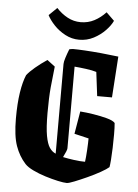

<svg xmlns="http://www.w3.org/2000/svg" viewBox="-56 -850 651 904"><g transform="rotate(5 269.5 -397.5)"><path d="M190 -530Q184 -480 179.5 -431Q175 -382 175 -310Q175 -240 182 -202Q189 -164 201 -146.5Q213 -129 230 -122V-546Q230 -556 236 -575Q242 -594 251 -617Q255 -618 259.5 -619Q264 -620 269 -620Q289 -620 324.5 -618Q360 -616 402.5 -612Q445 -608 484 -603L471 -409H401L387 -522Q368 -528 338 -532Q308 -536 283 -538V-152Q283 -147 278.5 -136Q274 -125 266 -109Q289 -104 318.5 -100Q348 -96 371 -96Q374 -117 376 -151.5Q378 -186 378 -207L310 -223L328 -330Q356 -328 391 -322.5Q426 -317 455.5 -309Q485 -301 494 -290Q496 -268 496 -236.5Q496 -205 495 -173Q494 -141 492 -116Q490 -91 488 -81Q477 -71 449.5 -55.5Q422 -40 389 -25Q356 -10 329.5 0.5Q303 11 294 11Q280 11 252 5Q224 -1 192 -11Q160 -21 133 -34Q106 -47 93 -61Q62 -95 45.5 -142Q29 -189 29 -271Q29 -342 37 -393.5Q45 -445 59 -478Q72 -495 97.5 -516.5Q123 -538 153 -558ZM293 -666Q258 -666 227 -682.5Q196 -699 173.5 -723Q151 -747 140 -769L178 -806Q202 -780 231 -764.5Q260 -749 293 -749Q328 -749 357.5 -764.5Q387 -780 411 -806L449 -769Q439 -747 416 -723Q393 -699 361.5 -682.5Q330 -666 293 -666Z"/></g></svg>

Font: Grenze Gotisch
Style: Bold
Weight: 700
Designer: Renata Polastri
Foundry: Omnibus-Type
Version: Version 1.001